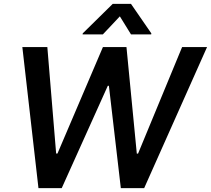

<svg xmlns="http://www.w3.org/2000/svg" viewBox="-20 -970 1088 990"><path d="M178.3 0H298.3L535.9 -527.7H541.5L603 0H723.4L1047.6 -727.3H919L691.8 -177.9H685.4L632.1 -727.3H510.7L276.3 -178.3H269.5L224.1 -727.3H95.2ZM405.9 -792.6H510.3L598 -885.7L655.5 -792.6H759.6L760.3 -797.9L655.5 -949.9H561.1L406.6 -797.9Z"/></svg>

Font: Magic Ui Pro Semi Bold
Style: Italic
Weight: 600
Italic angle: -9.39999°
Designer: Stefan Endress, Andreas Faust
Version: Version 1.000;FEAKit 1.0